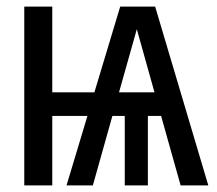

<svg xmlns="http://www.w3.org/2000/svg" viewBox="-20 -560 655 580"><path d="M609.2 0H525.6L466.7 -209.7H426.7V0H356.9V-209.7H319.5L260.5 0H181L244.1 -209.7H137.9V0H53.3V-540H137.9V-281H265.1L343.1 -540H448.7ZM393.3 -471.8 339.5 -281H446.7Z"/></svg>

Font: Fira Code Fixed
Style: Regular
Weight: 400
Monospace: yes
Designer: Carrois Corporate, Edenspiekermann AG, Nikita Prokopov
Foundry: Carrois Corporate, Edenspiekermann AG, Nikita Prokopov
Version: Version 5.002